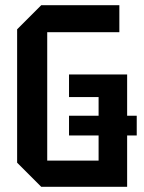

<svg xmlns="http://www.w3.org/2000/svg" viewBox="-20 -720 556 740"><path d="M46 -93V-607L139 -700H440V-596H162V-101H360V-346H246V-433H470V0H139ZM246 -198V-274H507V-198Z"/></svg>

Font: Tektur SemiCondensed Medium
Style: Regular
Weight: 500
Width: 4
Designer: Adam Jagosz
Foundry: Adam Jagosz
Version: Version 1.005;gftools[0.9.30]